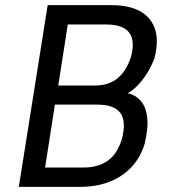

<svg xmlns="http://www.w3.org/2000/svg" viewBox="-20 -725 662 745"><path d="M53 0 165 -705H413Q480 -705 522.5 -682Q565 -659 581 -613.5Q597 -568 579 -498Q562 -453 533.5 -416Q505 -379 476 -364L477 -363Q505 -357 525.5 -334.5Q546 -312 551 -270Q556 -228 541 -166Q524 -112 488.5 -75Q453 -38 403 -19Q353 0 292 0ZM155 -75H305Q328 -75 347.5 -79.5Q367 -84 383.5 -92.5Q400 -101 413 -114Q426 -127 435.5 -144Q445 -161 452 -182Q462 -218 460.5 -244Q459 -270 447.5 -286Q436 -302 414 -310.5Q392 -319 359 -319H193ZM206 -393H346Q402 -393 436.5 -421.5Q471 -450 488 -504Q505 -566 481.5 -598Q458 -630 392 -630H243Z"/></svg>

Font: Nunito Sans 7pt Condensed Medium
Style: Italic
Weight: 500
Width: 3
Italic angle: -9°
Designer: Vernon Adams
Foundry: Vernon Adams
Version: Version 3.101;gftools[0.9.27]